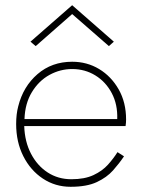

<svg xmlns="http://www.w3.org/2000/svg" viewBox="-20 -707 546 737"><path d="M257 -653 117 -530 97 -547 257 -687 417 -547 398 -530ZM456 -107Q438 -80 414 -53Q390 -26 351.5 -8Q313 10 251 10Q192 10 144.5 -21.5Q97 -53 69.5 -107.5Q42 -162 42 -231Q42 -269 50 -299Q69 -375 124 -422.5Q179 -470 257 -470Q314 -470 360.5 -442Q407 -414 435.5 -364Q464 -314 464 -248Q464 -236 462 -223H73Q75 -163 99 -117Q123 -71 163 -45Q203 -19 254 -19Q305 -19 339 -35Q373 -51 394.5 -75Q416 -99 431 -123ZM257 -442Q211 -442 170 -419.5Q129 -397 102.5 -353.5Q76 -310 74 -250H430Q432 -306 409 -349.5Q386 -393 346 -417.5Q306 -442 257 -442Z"/></svg>

Font: Jost* Thin
Style: Regular
Weight: 200
Version: Version 3.7